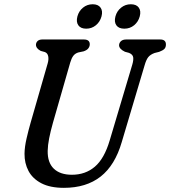

<svg xmlns="http://www.w3.org/2000/svg" viewBox="-20 -890 818 924"><path d="M508 -214.5 616.5 -578.5Q623 -600.5 621 -614.2Q619 -628 601 -635.5L581 -641Q553 -654.5 553 -672.5Q553.5 -684 562.2 -692Q571 -700 587.5 -700H751Q778.5 -700 778.5 -676Q778.5 -662 771 -654.5Q763.5 -647 746 -640.5L724 -635Q703.5 -627.5 693.5 -615Q683.5 -602.5 676 -576L566 -206.5Q533.5 -94.5 464.2 -40.2Q395 14 287.5 14Q221.5 14 179.2 -8Q137 -30 117.2 -67.2Q97.5 -104.5 98 -150.5Q98.5 -183.5 107.8 -223.5Q117 -263.5 127.5 -300L209.5 -585Q215 -604 212 -619.2Q209 -634.5 196 -639.5L176 -645Q153 -657 153 -675Q153.5 -685.5 161.2 -692.8Q169 -700 184 -700H383.5Q412 -700 412 -677Q412 -666.5 405.2 -657.5Q398.5 -648.5 382.5 -643L356.5 -637.5Q341 -632.5 332.5 -621Q324 -609.5 318 -589L235 -300Q223 -257.5 216.5 -224.2Q210 -191 209.5 -164Q208.5 -107.5 239 -78.2Q269.5 -49 326 -49Q391 -49 436.5 -87.8Q482 -126.5 508 -214.5ZM395 -752Q368.5 -752 357 -768.2Q345.5 -784.5 352.5 -811Q359.5 -837 379.5 -853.2Q399.5 -869.5 426 -869.5Q452.5 -869.5 464 -853.2Q475.5 -837 468.5 -811Q461.5 -785 441.5 -768.5Q421.5 -752 395 -752ZM578.5 -752Q551.5 -752 540 -768.2Q528.5 -784.5 535.5 -811Q542.5 -837 562.8 -853.2Q583 -869.5 609.5 -869.5Q636.5 -869.5 648 -853.2Q659.5 -837 652.5 -811Q645.5 -785 625.5 -768.5Q605.5 -752 578.5 -752Z"/></svg>

Font: Fraunces 72pt S100
Style: Italic
Weight: 400
Italic angle: -16°
Version: Version 1.000; ttfautohint (v1.8.3)